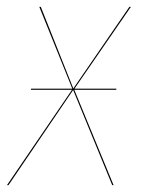

<svg xmlns="http://www.w3.org/2000/svg" viewBox="-32 -537 410 557"><path d="M347.7 -517.1 184.1 -279.8H305.7L305.2 -276.4H183.6L297.4 0H293.5L180.2 -275.9L-7.3 0H-11.7L176.8 -276.4H57.6L58.1 -279.8H177.7L82 -517.1H86.4L180.7 -280.3L343.3 -517.1Z"/></svg>

Font: Fira Sans Compressed Four
Style: Italic
Weight: 100
Width: 3
Italic angle: -8°
Designer: Carrois Corporate & Edenspiekermann AG
Foundry: Carrois Corporate GbR & Edenspiekermann AG
Version: Version 4.203;PS 004.203;hotconv 1.0.88;makeotf.lib2.5.64775